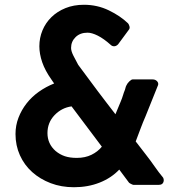

<svg xmlns="http://www.w3.org/2000/svg" viewBox="-20 -775 766 805"><path d="M539 0Q537 0 530 -3.5Q523 -7 521 -9L480 -64Q447 -29 398 -9.5Q349 10 290 10Q237 10 192.5 -7Q148 -24 115 -53.5Q82 -83 63.5 -124Q45 -165 45 -213Q45 -249 57.5 -281.5Q70 -314 91.5 -341.5Q113 -369 142.5 -390Q172 -411 207 -425L196 -441Q169 -479 157 -514Q145 -549 145 -581Q145 -616 158 -647.5Q171 -679 195.5 -703Q220 -727 254.5 -741Q289 -755 332 -755Q388 -755 436.5 -731.5Q485 -708 517 -677Q521 -672 523 -664Q525 -656 520 -650L475 -589Q467 -581 458.5 -581Q450 -581 444 -587Q415 -613 390 -625.5Q365 -638 347 -638Q316 -638 297 -619.5Q278 -601 278 -574Q278 -561 287.5 -542Q297 -523 308 -503Q328 -477 348.5 -448.5Q369 -420 389 -394Q409 -367 425.5 -346Q442 -325 464 -296L486 -349Q492 -363 495.5 -375Q499 -387 504 -399Q507 -409 507.5 -411.5Q508 -414 510 -417Q514 -426 522.5 -434Q531 -442 536 -442H620Q631 -442 638 -435Q645 -428 643 -419L590 -287Q579 -262 569 -235Q559 -208 549 -182L593 -125Q611 -102 628 -77.5Q645 -53 664 -30Q669 -20 664.5 -10Q660 0 646 0ZM280 -329Q238 -323 208.5 -292Q179 -261 179 -217Q179 -172 213 -142Q231 -127 252 -120Q273 -113 302 -113Q337 -113 363.5 -126Q390 -139 407 -160Z"/></svg>

Font: Stadtwerke
Style: Bold
Weight: 700
Designer: Santiago Orozco
Foundry: Typemade
Version: Version 1.003